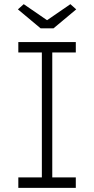

<svg xmlns="http://www.w3.org/2000/svg" viewBox="-20 -902 452 922"><path d="M68 0V-50H181V-650H68V-700H344V-650H231V-50H344V0ZM175 -766 66 -857 94 -882 206 -805 318 -882 346 -857 237 -766Z"/></svg>

Font: Lexend ExtraLight
Style: Regular
Weight: 200
Designer: Bonnie Shaver-Troup, Thomas Jockin
Foundry: Lexend
Version: Version 1.007; ttfautohint (v1.8.3)